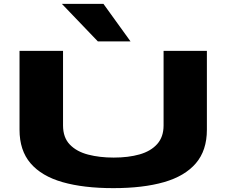

<svg xmlns="http://www.w3.org/2000/svg" viewBox="-20 -963 1171 993"><path d="M81 -292V-700H306V-314Q306 -252 341 -215.5Q376 -179 435.5 -163.5Q495 -148 568 -148Q644 -148 702 -164.5Q760 -181 793 -218Q826 -255 826 -314V-700H1050V-292Q1050 -185 993 -118.5Q936 -52 828 -21Q720 10 566 10Q412 10 303.5 -21Q195 -52 138 -118.5Q81 -185 81 -292ZM486 -749 300 -943H515L655 -749Z"/></svg>

Font: Georama ExtraExtended
Style: Bold
Weight: 700
Width: 8
Designer: Jean-Baptiste Levee
Foundry: Production Type
Version: Version 1.000